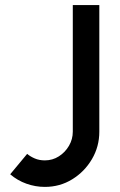

<svg xmlns="http://www.w3.org/2000/svg" viewBox="-20 -720 470 753"><path d="M156 13Q119 13 83.8 0.5Q48.5 -12 20 -36.5L86.5 -116.5Q99 -106 116.5 -98.5Q134 -91 156 -91Q186 -91 210.8 -106.8Q235.5 -122.5 250.5 -148.2Q265.5 -174 265.5 -203.5V-700H369.5V-203.5Q369.5 -145 340.5 -95.8Q311.5 -46.5 263.2 -16.8Q215 13 156 13Z"/></svg>

Font: Urbanist SemiBold
Style: Regular
Weight: 600
Designer: Corey Hu
Foundry: Corey Hu
Version: Version 1.321; ttfautohint (v1.8.4.7-5d5b)